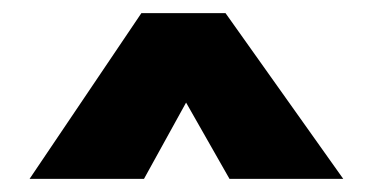

<svg xmlns="http://www.w3.org/2000/svg" viewBox="-20 -644 567 292"><path d="M195 -624H323L502 -372H329L263 -488L199 -372H25Z"/></svg>

Font: Kanit Bold
Style: Regular
Weight: 700
Designer: Katatrad Team
Foundry: CadsonDemak
Version: Version 1.000